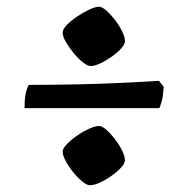

<svg xmlns="http://www.w3.org/2000/svg" viewBox="-20 -561 556 570"><path d="M249 -365Q240 -365 226 -376Q212 -387 198.5 -403.5Q185 -420 175.5 -436.5Q166 -453 166 -464Q166 -474 178.5 -487Q191 -500 209 -512Q227 -524 245 -532.5Q263 -541 274 -541Q283 -541 296 -529.5Q309 -518 322 -501Q335 -484 343 -467Q351 -450 351 -439Q351 -430 340 -417.5Q329 -405 312 -393Q295 -381 278 -373Q261 -365 249 -365ZM53 -240Q53 -272 57.5 -288.5Q62 -305 66 -309Q135 -309 206.5 -310.5Q278 -312 341.5 -315Q405 -318 452 -321L466 -303Q464 -274 460 -260Q456 -246 453 -240ZM247 -11Q238 -11 224.5 -22Q211 -33 197.5 -49.5Q184 -66 175 -83Q166 -100 166 -111Q166 -120 178.5 -133Q191 -146 209 -158.5Q227 -171 245 -179Q263 -187 274 -187Q283 -187 296 -175.5Q309 -164 322 -147Q335 -130 343 -113Q351 -96 351 -85Q351 -76 339.5 -63.5Q328 -51 311 -39Q294 -27 276.5 -19Q259 -11 247 -11Z"/></svg>

Font: Texturina ExtraBold
Style: Regular
Weight: 800
Designer: Guillermo Torres Carreño
Foundry: Omnibus-Type
Version: Version 1.002; ttfautohint (v1.8.3)